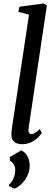

<svg xmlns="http://www.w3.org/2000/svg" viewBox="-20 -838 322 1129"><path d="M148 -83Q145.5 -66.5 150.2 -58Q155 -49.5 164 -49.5Q173 -49.5 184.8 -55.8Q196.5 -62 214 -79L226 -56Q219.5 -46 204 -30.2Q188.5 -14.5 164.5 -2.2Q140.5 10 108.5 10Q90.5 10 76.5 4Q62.5 -2 54.5 -15.8Q46.5 -29.5 47 -51.5Q47 -56 47.8 -63Q48.5 -70 49.2 -77.5Q50 -85 51 -91L150.5 -751.5L87.5 -768.5L95 -798.5L237 -817.5L255.5 -805.5ZM65 271.5 33 256 33.5 247Q49.5 234 59.8 210.2Q70 186.5 69.5 161.5Q69.5 142 61 127.8Q52.5 113.5 38 107.5V85L105 46Q129.5 58 141.5 80.8Q153.5 103.5 154.5 133.5Q155.5 164 142 192.8Q128.5 221.5 107.5 242.5Q86.5 263.5 65 271.5Z"/></svg>

Font: Merriweather 48pt
Style: Italic
Weight: 400
Italic angle: -7.8°
Version: Version 2.101